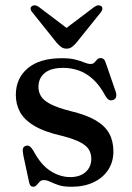

<svg xmlns="http://www.w3.org/2000/svg" viewBox="-20 -702 506 734"><path d="M248.5 -25Q286 -25 307.5 -44.5Q329 -64 329 -95Q329 -114.5 320 -129.8Q311 -145 287.2 -157.8Q263.5 -170.5 219.5 -182Q150.5 -197.5 111.5 -220.8Q72.5 -244 56.5 -273.8Q40.5 -303.5 40.5 -339Q40.5 -402.5 86 -441Q131.5 -479.5 216.5 -479.5Q248 -479.5 268.2 -474.2Q288.5 -469 302 -463.2Q315.5 -457.5 326 -457.5Q336 -457.5 341.2 -463.2Q346.5 -469 351.5 -474.5Q356.5 -480 365.5 -480Q371.5 -480 376.2 -476Q381 -472 384.5 -461L421 -355.5Q426 -342 424.2 -333Q422.5 -324 413 -320Q403.5 -316.5 396.8 -320.2Q390 -324 384 -333.5Q362 -375 336 -398.8Q310 -422.5 281.2 -432.5Q252.5 -442.5 221.5 -442.5Q174.5 -442.5 150.8 -422.8Q127 -403 127 -369.5Q127 -350 137 -333.8Q147 -317.5 173.5 -303.8Q200 -290 249 -277.5Q310 -263 346 -241.8Q382 -220.5 397.8 -191.2Q413.5 -162 413.5 -123Q413.5 -83.5 393.8 -53Q374 -22.5 337.8 -5.2Q301.5 12 253 12Q222.5 12 203.5 5.5Q184.5 -1 171.8 -7.2Q159 -13.5 147.5 -13.5Q137.5 -13.5 131.5 -7.2Q125.5 -1 120.2 5.5Q115 12 107 12Q101 12 97 7.8Q93 3.5 91 -6.5L69.5 -106.5Q66 -124 67.5 -132.5Q69 -141 77.5 -144Q86.5 -147.5 93.2 -142.8Q100 -138 107.5 -126Q136 -72 172.8 -48.5Q209.5 -25 248.5 -25ZM254.5 -580 128.5 -675.5Q121 -681 113.8 -681.5Q106.5 -682 101.5 -678Q97 -675 97 -668.8Q97 -662.5 103.5 -655L197.5 -537.5Q206.5 -527.5 214.8 -521.8Q223 -516 234.5 -516Q246 -516 254 -521.8Q262 -527.5 271 -537.5L365.5 -655Q371.5 -662.5 371.5 -668.8Q371.5 -675 367.5 -678Q362.5 -682 355.2 -681.5Q348 -681 340.5 -675.5L214 -580Z"/></svg>

Font: Fraunces
Style: Regular
Weight: 400
Version: Version 1.000;[b76b70a41]